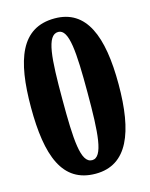

<svg xmlns="http://www.w3.org/2000/svg" viewBox="-112 -796 684 877"><g transform="rotate(-15 230.5 -357.0)"><path d="M231 10C382 10 437 -132 437 -358C437 -586 382 -724 232 -724C72 -724 23 -583 23 -359C23 -131 73 10 231 10ZM231 -54C177 -54 171 -166 171 -358C171 -550 177 -660 232 -660C283 -660 290 -550 290 -358C290 -166 283 -54 231 -54Z"/></g></svg>

Font: Noto Serif Tamil ExtraCondensed ExtraBold
Style: Regular
Weight: 800
Width: 2
Designer: Indian Type Foundry, Tom Grace, and the Monotype Design Team
Foundry: Monotype Imaging Inc.
Version: Version 2.004